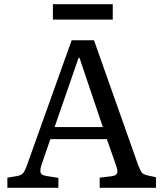

<svg xmlns="http://www.w3.org/2000/svg" viewBox="-20 -891 775 911"><path d="M15 0V-48L63 -56Q81 -60 89.5 -69.5Q98 -79 109 -110L320 -700H426L635 -109Q645 -84 651.5 -74Q658 -64 679 -59L720 -50V0H453V-48L511 -55Q531 -58 535.5 -69Q540 -80 531 -105L487 -231H219L177 -109Q170 -89 172 -74.5Q174 -60 200 -56L257 -47V0ZM239 -288H468L357 -617H353ZM231 -798V-871H515V-798Z"/></svg>

Font: Text Regular
Style: Regular
Weight: 400
Designer: Latin by Veronika Burian and Jose Scaglione. Greek by Irene Vlachou. Cyrillic by Vera Evstafieva.
Foundry: TypeTogether
Version: Version 3.002